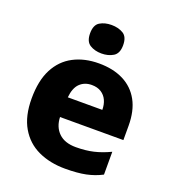

<svg xmlns="http://www.w3.org/2000/svg" viewBox="-140 -872 884 988"><g transform="rotate(20 301.5 -378.5)"><path d="M309 -559Q387 -559 443.5 -530.5Q500 -502 530.5 -446.5Q561 -391 561 -309V-231H214Q216 -177 249 -145Q282 -113 343 -113Q396 -113 439 -123Q482 -133 528 -155V-30Q488 -9 442 0.5Q396 10 329 10Q246 10 181.5 -20Q117 -50 80.5 -112.5Q44 -175 44 -271Q44 -369 77 -432.5Q110 -496 170 -527.5Q230 -559 309 -559ZM312 -442Q273 -442 247.5 -417.5Q222 -393 217 -340H406Q406 -369 395.5 -392Q385 -415 364 -428.5Q343 -442 312 -442ZM302 -767Q339 -767 366 -751Q393 -735 393 -689Q393 -644 366 -627.5Q339 -611 302 -611Q265 -611 238.5 -627.5Q212 -644 212 -689Q212 -735 238.5 -751Q265 -767 302 -767Z"/></g></svg>

Font: Noto Sans Devanagari ExtraBold
Style: Regular
Weight: 800
Version: Version 2.003